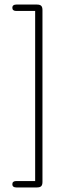

<svg xmlns="http://www.w3.org/2000/svg" viewBox="-20 -668 336 841"><path d="M134 125H51Q43 125 38.5 128.5Q34 132 34 139Q34 146 38.5 149.5Q43 153 51 153H142Q155 153 160.5 147.5Q166 142 166 129V-624Q166 -637 160.5 -642.5Q155 -648 142 -648H51Q43 -648 38.5 -644.5Q34 -641 34 -634Q34 -627 38.5 -623.5Q43 -620 51 -620H134Z"/></svg>

Font: Beiruti ExtraLight
Style: Regular
Weight: 250
Designer: Arlette Boutros
Foundry: Boutros
Version: Version 1.41